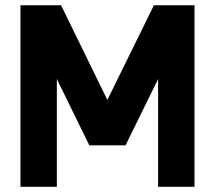

<svg xmlns="http://www.w3.org/2000/svg" viewBox="-20 -717 825 737"><path d="M58.6 0V-696.8H214.4L392.1 -333.5L570.8 -696.8H726.6V0H586.9V-413.6L461.9 -159.2H322.8L198.2 -413.6V0Z"/></svg>

Font: Basically A Sans Serif
Style: Bold
Weight: 700
Designer: Hyung-Suk Kim
Foundry: Mental Design
Version: 1.000